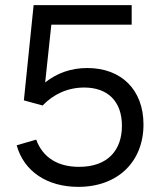

<svg xmlns="http://www.w3.org/2000/svg" viewBox="-20 -720 614 748"><path d="M285 8C440 8 539 -91 539 -235C539 -370 453 -455 320 -455C256 -455 202 -435 156 -399L180 -624H493V-700H111L73 -329L146 -309C188 -353 244 -379 308 -379C400 -379 455 -325 455 -230C455 -135 400 -70 288 -70C209 -70 148 -103 121 -176L45 -154C73 -52 164 8 285 8Z"/></svg>

Font: Fixel Text Regular
Style: Regular
Weight: 400
Width: 4
Designer: AlfaBravo + MacPaw
Foundry: Kyrylo Tkachov, Marchela Mozhyna, Serhii Makarenko, Maria Weinstein, Zakhar Kryvoshyya
Version: Version 1.211